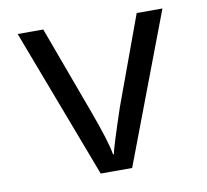

<svg xmlns="http://www.w3.org/2000/svg" viewBox="-65 -607 730 678"><g transform="rotate(-10 300.0 -268.0)"><path d="M243.2 0 40 -536.1H131.8L249 -217.8Q290.5 -105 297.9 -59.1H300.8Q304.2 -80.6 350.1 -217.8L466.8 -536.1H559.1L356 0Z"/></g></svg>

Font: Noto Mono
Style: Regular
Weight: 400
Designer: Monotype Design Team
Foundry: Monotype Imaging Inc.
Version: Version 1.00